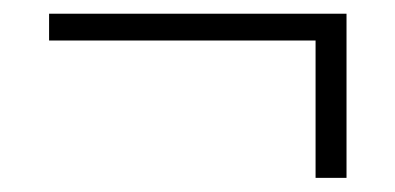

<svg xmlns="http://www.w3.org/2000/svg" viewBox="-20 -375 561 273"><path d="M49.8 -317.4V-355.5H472.7V-122.1H428.7V-317.4Z"/></svg>

Font: Gothic A1 ExtraLight
Style: Regular
Weight: 275
Designer: HanYang I&C Co.,Ltd.
Foundry: HanYang I&C Co.,Ltd.
Version: Version 2.50